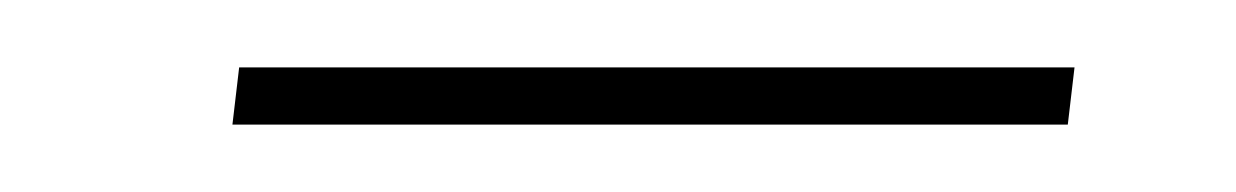

<svg xmlns="http://www.w3.org/2000/svg" viewBox="-20 -345 367 57"><path d="M49 -308 51 -325H299L297 -308Z"/></svg>

Font: Hanken Grotesk Thin
Style: Italic
Weight: 250
Italic angle: -8°
Designer: Alfredo Marco Pradil
Foundry: Hanken Design Co.
Version: Version 3.013